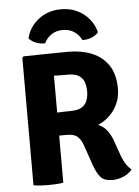

<svg xmlns="http://www.w3.org/2000/svg" viewBox="-61 -963 737 1017"><g transform="rotate(-5 307.5 -454.0)"><path d="M566 -471.5Q566 -423.5 547.5 -386.2Q529 -349 501 -324.5Q473 -300 444.5 -288.5Q472.5 -278.5 491.2 -254Q510 -229.5 521.5 -196.5L551.5 -112Q560 -88.5 572.5 -69.8Q585 -51 600.5 -38Q585.5 -18 556.2 -4.8Q527 8.5 494.5 8.5Q451.5 8.5 432 -14.5Q412.5 -37.5 396.5 -83.5L360.5 -188Q352 -214 334.2 -232.2Q316.5 -250.5 276.5 -250.5H169.5V-370Q189 -371 217.8 -372.2Q246.5 -373.5 272.2 -374.2Q298 -375 308.5 -375Q347 -375 367.2 -388.8Q387.5 -402.5 395 -424.5Q402.5 -446.5 402.5 -471.5Q402.5 -497.5 395 -519.5Q387.5 -541.5 367.2 -554.8Q347 -568 308.5 -568Q298.5 -568 287 -568Q275.5 -568 262.2 -568.2Q249 -568.5 234.5 -569V0Q214.5 3.5 192.8 4.5Q171 5.5 155 5.5Q141 5.5 118 4.5Q95 3.5 76 0V-678L83 -685Q147 -686 206.2 -687.2Q265.5 -688.5 322.5 -688.5Q392 -688.5 447 -665.8Q502 -643 534 -595.2Q566 -547.5 566 -471.5ZM486.5 -777.5Q472.5 -761 449 -751.8Q425.5 -742.5 401 -744Q387.5 -772.5 362 -789.2Q336.5 -806 302 -806Q267.5 -806 242 -789.2Q216.5 -772.5 203 -744Q178.5 -742.5 155 -751.8Q131.5 -761 117.5 -777.5Q131.5 -837 181.5 -876.5Q231.5 -916 302 -916Q372.5 -916 422.5 -876.5Q472.5 -837 486.5 -777.5Z"/></g></svg>

Font: Signika Light
Style: Bold
Weight: 700
Version: Version 2.003;gftools[0.9.32]